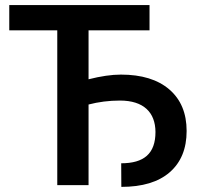

<svg xmlns="http://www.w3.org/2000/svg" viewBox="-20 -731 789 758"><path d="M570.3 -710.9H16.6V-611.3H206.1V0H329.6V-318.4C368.7 -328.6 410.2 -334 453.6 -334C546.9 -334 593.3 -287.6 593.8 -210C593.8 -124 547.9 -86.4 458.5 -86.4L459 6.8C541.5 6.8 605.5 -12.2 649.9 -50.8C694.3 -89.4 716.8 -143.6 716.8 -213.9C716.8 -284.2 693.8 -338.9 648.4 -377.9C603 -417 539.1 -436.5 457.5 -436.5C420.4 -436.5 377.9 -430.2 329.6 -418V-611.3H570.3Z"/></svg>

Font: Roboto Medium
Style: Regular
Weight: 500
Designer: Google
Version: Version 2.137; 2017